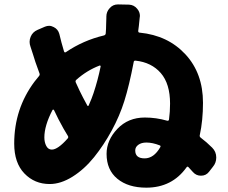

<svg xmlns="http://www.w3.org/2000/svg" viewBox="-20 -822 1040 877"><path d="M640.6 -98.6Q682.6 -98.6 711.9 -149.4Q715.8 -156.2 709 -158.2Q676.8 -170.9 648.4 -170.9Q626 -170.9 611.8 -160.6Q597.7 -150.4 597.7 -134.8Q597.7 -98.6 640.6 -98.6ZM216.8 -138.7Q244.1 -138.7 289.1 -189.5Q293.9 -195.3 290 -201.2Q272.5 -228.5 247.1 -277.3Q239.3 -292 226.6 -319.3Q225.6 -321.3 223.1 -321.3Q220.7 -321.3 219.7 -319.3Q182.6 -248 182.6 -194.3Q182.6 -171.9 191.4 -155.3Q200.2 -138.7 216.8 -138.7ZM439.5 -517.6Q440.4 -520.5 438.5 -522Q436.5 -523.4 434.6 -522.5Q376 -500 328.1 -457Q323.2 -452.1 326.2 -445.3Q335 -424.8 343.8 -407.2Q357.4 -378.9 378.9 -339.8Q379.9 -337.9 381.8 -337.9Q383.8 -337.9 384.8 -339.8Q400.4 -375 407.2 -396.5Q426.8 -455.1 439.5 -517.6ZM949.2 -147.5Q967.8 -128.9 967.8 -102.5Q967.8 -78.1 952.1 -59.6L934.6 -37.1Q920.9 -19.5 898.4 -19.5Q898.4 -19.5 897.5 -19.5Q876 -19.5 861.3 -36.1Q850.6 -47.9 840.8 -58.6Q835.9 -63.5 832 -57.6Q765.6 35.2 648.4 35.2Q565.4 35.2 516.1 -5.4Q466.8 -45.9 466.8 -119.1Q466.8 -181.6 516.1 -233.4Q565.4 -285.2 641.6 -285.2Q693.4 -285.2 744.1 -270.5Q751 -269.5 752 -276.4Q756.8 -311.5 756.8 -348.6Q756.8 -439.5 714.4 -488.3Q671.9 -537.1 599.6 -544.9Q591.8 -545.9 590.8 -539.1Q570.3 -431.6 547.9 -360.4Q526.4 -292 490.2 -225.6Q454.1 -159.2 409.7 -104Q365.2 -48.8 311.5 -15.1Q257.8 18.6 207 18.6Q137.7 18.6 91.3 -29.8Q44.9 -78.1 44.9 -166Q44.9 -325.2 137.7 -449.2Q151.4 -465.8 158.2 -474.6Q163.1 -480.5 160.2 -487.3L141.6 -539.1Q138.7 -547.9 131.8 -570.3Q125 -592.8 119.1 -609.4Q115.2 -620.1 115.2 -630.9Q115.2 -642.6 120.1 -654.3Q128.9 -675.8 151.4 -685.5L185.5 -700.2Q195.3 -704.1 204.1 -704.1Q214.8 -704.1 225.6 -698.2Q245.1 -688.5 251 -667Q259.8 -628.9 272.5 -586.9Q275.4 -580.1 281.2 -584Q360.4 -637.7 455.1 -660.2Q461.9 -662.1 462.9 -668.9Q464.8 -691.4 464.8 -710Q465.8 -727.5 465.8 -740.2V-746.1Q465.8 -768.6 481.4 -785.2Q496.1 -801.8 518.6 -801.8Q518.6 -801.8 519.5 -801.8L569.3 -800.8Q591.8 -799.8 606.4 -782.2Q619.1 -767.6 619.1 -749Q619.1 -746.1 618.2 -742.2Q618.2 -737.3 614.3 -704.1L611.3 -680.7Q611.3 -672.9 618.2 -672.9Q747.1 -660.2 827.1 -573.7Q907.2 -487.3 907.2 -352.5Q907.2 -272.5 892.6 -205.1Q890.6 -198.2 896.5 -193.4Q923.8 -172.9 949.2 -147.5Z"/></svg>

Font: Gen Jyuu Gothic Heavy
Style: Bold
Weight: 900
Designer: [Source Han Sans]
Ryoko NISHIZUKA  (kana & ideographs); Paul D. Hunt (Latin, Greek & Cyrillic); Wenlong ZHANG  (bopomofo
Version: Version 1.002.20150607